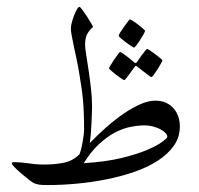

<svg xmlns="http://www.w3.org/2000/svg" viewBox="-20 -534 573 553"><path d="M498 -169.9Q498 -138.7 480.5 -114Q462.9 -89.4 433.6 -70.6Q404.3 -51.8 365.7 -38.6Q327.1 -25.4 284.9 -17.1Q242.7 -8.8 199.7 -4.9Q156.7 -1 118.2 -1Q101.1 -1 94 -2Q86.9 -2.9 79.1 -5.9Q75.7 -6.8 65.2 -14.9Q54.7 -22.9 43.2 -32.7Q31.7 -42.5 22.9 -51.3Q14.2 -60.1 14.2 -63Q14.2 -66.9 19 -66.9Q31.7 -66.9 42.2 -65.9Q52.7 -64.9 62.7 -63.5Q72.8 -62 83.3 -61Q93.8 -60.1 106.9 -60.1Q140.1 -60.1 165.5 -65.7Q190.9 -71.3 209 -89.8Q211.9 -97.2 214.4 -107.4Q216.8 -117.7 218.5 -127.7Q220.2 -137.7 221.2 -146.5Q222.2 -155.3 222.2 -160.2Q222.2 -186 221.4 -206.5Q220.7 -227.1 219 -245.6Q217.3 -264.2 214.6 -282.2Q211.9 -300.3 208.5 -320.8Q205.1 -342.3 200.7 -362.8Q196.3 -383.3 192.6 -400.9Q189 -418.5 186.5 -431.6Q184.1 -444.8 184.1 -452.1Q184.1 -458.5 186.8 -469Q189.5 -479.5 193.4 -489.5Q197.3 -499.5 201.4 -506.8Q205.6 -514.2 209 -514.2Q210.9 -514.2 217.3 -505.6Q223.6 -497.1 230.5 -486.6Q237.3 -476.1 242.7 -466.8Q248 -457.5 248 -456.1Q240.2 -450.2 232.7 -438.7Q225.1 -427.2 225.1 -404.8Q225.1 -396 228.3 -376.2Q231.4 -356.4 235.1 -331.8Q238.8 -307.1 241.9 -280Q245.1 -252.9 245.1 -229Q245.1 -220.2 244.6 -206.5Q244.1 -192.9 243.4 -177.7Q242.7 -162.6 241.5 -147.7Q240.2 -132.8 238.8 -122.1Q262.7 -147 288.1 -169.2Q313.5 -191.4 338.1 -208Q362.8 -224.6 385.5 -234.4Q408.2 -244.1 426.8 -244.1Q444.3 -244.1 457.5 -238.3Q470.7 -232.4 479.7 -222.2Q488.8 -211.9 493.4 -198.5Q498 -185.1 498 -169.9ZM461.9 -139.2Q461.9 -146 455.6 -152.1Q449.2 -158.2 439.7 -162.8Q430.2 -167.5 418.9 -170.2Q407.7 -172.9 397.9 -172.9Q377.9 -172.9 355.7 -168.5Q333.5 -164.1 310.8 -152.1Q288.1 -140.1 265.1 -118.9Q242.2 -97.7 221.2 -64Q285.2 -67.9 330.8 -79.1Q376.5 -90.3 405.5 -103Q434.6 -115.7 448.2 -126.2Q461.9 -136.7 461.9 -139.2ZM397.9 -445.3Q397.9 -443.4 393.6 -435.5Q389.2 -427.7 383.8 -419.2Q378.4 -410.6 373 -403.8Q367.7 -397 365.7 -397Q364.7 -397 357.7 -401.6Q350.6 -406.2 342.5 -412.1Q334.5 -418 328.1 -423.6Q321.8 -429.2 321.8 -431.2Q321.8 -433.1 326.4 -440.7Q331.1 -448.2 336.9 -456.5Q342.8 -464.8 347.9 -471.4Q353 -478 354 -478Q356 -478 363.3 -473.4Q370.6 -468.8 378.2 -462.9Q385.7 -457 391.8 -451.7Q397.9 -446.3 397.9 -445.3ZM447.8 -360.4Q447.8 -358.4 443.4 -350.6Q439 -342.8 433.6 -334.2Q428.2 -325.7 423.1 -318.8Q418 -312 416 -312Q415 -312 408.4 -316.7Q401.9 -321.3 394.5 -327.1Q385.7 -333.5 375 -342.3Q373 -344.2 371.1 -344.2Q369.6 -344.2 367.7 -341.3Q359.9 -330.6 354 -322.3Q348.6 -314.9 344 -309.1Q339.4 -303.2 337.9 -303.2Q336.4 -303.2 329.3 -307.9Q322.3 -312.5 314.5 -318.6Q306.6 -324.7 300.3 -330.3Q293.9 -335.9 293.9 -337.4Q293.9 -338.9 298.6 -346.4Q303.2 -354 308.8 -362.3Q314.5 -370.6 319.6 -377.4Q324.7 -384.3 325.7 -384.3Q328.1 -384.3 334.7 -379.6Q341.3 -375 348.1 -369.6Q356.4 -363.3 365.7 -355Q369.1 -352.5 370.6 -352.5Q372.1 -352.5 375 -356Q381.8 -366.2 387.7 -374.5Q393.1 -381.3 397.7 -387.2Q402.3 -393.1 403.8 -393.1Q405.3 -393.1 412.4 -388.4Q419.4 -383.8 427.2 -377.9Q435.1 -372.1 441.4 -366.7Q447.8 -361.3 447.8 -360.4Z"/></svg>

Font: Scheherazade
Style: Regular
Weight: 400
Designer: SIL International
Foundry: SIL International
Version: Version 2.100 (build 932/914)